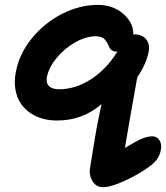

<svg xmlns="http://www.w3.org/2000/svg" viewBox="-20 -547 682 789"><path d="M402.8 222.2Q376 222.2 361.1 199.2Q346.2 176.3 349.1 148.9Q354.5 116.2 363.8 58.6Q373 1 380.1 -36.6Q387.2 -74.2 397 -119.1Q318.8 -51.8 215.8 -51.8Q152.3 -51.8 109.1 -79.6Q65.9 -107.4 50 -153.3Q34.2 -199.2 45.9 -254.9Q60.1 -327.1 111.3 -390.1Q162.6 -453.1 235.1 -490Q307.6 -526.9 381.8 -526.9Q444.8 -526.9 487.1 -489.7Q529.3 -452.6 527.8 -404.8L529.8 -405.8Q564.5 -405.8 580.6 -385.7Q596.7 -365.7 590.8 -333Q580.1 -282.2 543.9 -229Q533.2 -171.4 517.3 -78.9Q501.5 13.7 493.2 61Q538.1 33.7 561.8 23.4Q585.4 13.2 606 13.2Q625.5 13.2 635.5 29.5Q645.5 45.9 641.1 68.8Q636.7 91.3 625.2 107.4Q613.8 123.5 592.8 138.2Q554.2 167 495.4 194.6Q436.5 222.2 402.8 222.2ZM172.9 -231Q168 -206.5 181.2 -193.4Q194.3 -180.2 223.1 -180.2Q290.5 -180.2 354.5 -221.7Q418.5 -263.2 462.9 -335.9L458 -335Q434.1 -335 425.8 -360.8Q416 -381.3 405.3 -389.6Q394.5 -397.9 373 -397.9Q333 -397.9 289.1 -373Q245.1 -348.1 212.9 -309.1Q180.7 -270 172.9 -231Z"/></svg>

Font: Shantell Sans Irregular Bouncy
Style: Italic
Weight: 600
Italic angle: -11.31°
Designer: Stephen Nixon, Anya Danilova, Shantell Martin
Foundry: Arrow Type
Version: Version 1.006;[9816181b4]